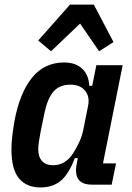

<svg xmlns="http://www.w3.org/2000/svg" viewBox="-20 -807 577 839"><path d="M382 0Q312 0 312 -63Q312 -76 316 -95L320 -116H307Q281 -47 246 -17.5Q211 12 157 12Q95 12 62.5 -28Q30 -68 30 -154Q30 -184 34 -216Q38 -248 43 -277Q66 -401 120 -467.5Q174 -534 260 -534Q311 -534 339.5 -506.5Q368 -479 370 -432H383L401 -522H516L430 -93H487L468 0ZM212 -85Q265 -85 298 -135Q314 -159 326.5 -186.5Q339 -214 344 -240L365 -345Q373 -385 351.5 -411Q330 -437 288 -437Q239 -437 213 -406Q187 -375 174 -312L157 -229Q153 -209 150 -188Q147 -167 147 -155Q147 -122 163.5 -103.5Q180 -85 212 -85ZM390 -787 476 -623 413 -583 330 -704 203 -583 147 -630 286 -787Z"/></svg>

Font: IBM Plex Sans Condensed SemiBold
Style: Italic
Weight: 600
Width: 3
Italic angle: -11°
Designer: Mike Abbink, Paul van der Laan, Pieter van Rosmalen
Foundry: Bold Monday
Version: Version 1.3